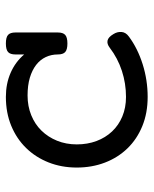

<svg xmlns="http://www.w3.org/2000/svg" viewBox="44 -546 513 640"><g transform="rotate(-90 300.0 -225.5)"><path d="M439 -288.6Q439 -310.5 430.2 -329.1Q421.4 -347.7 404.1 -361.1Q386.7 -374.5 361.3 -382.1Q335.9 -389.6 302.2 -389.6Q266.6 -389.6 236.6 -377.4Q206.5 -365.2 185.1 -343.3Q163.6 -321.3 151.4 -291.3Q139.2 -261.2 139.2 -225.6Q139.2 -189.9 150.4 -159.9Q161.6 -129.9 182.4 -107.9Q203.1 -85.9 232.4 -73.7Q261.7 -61.5 297.4 -61.5Q342.3 -61.5 384.3 -75.2Q426.3 -88.9 461.4 -115.7Q474.1 -125.5 485.4 -123Q496.6 -120.6 506.8 -103.5Q515.1 -90.3 513.9 -76.2Q512.7 -62 498.5 -51.8Q459 -22.5 406.2 -5.9Q353.5 10.7 297.4 10.7Q243.7 10.7 200.2 -7.1Q156.7 -24.9 126 -56.6Q95.2 -88.4 78.6 -131.6Q62 -174.8 62 -225.6Q62 -276.4 79.1 -319.6Q96.2 -362.8 127.2 -394.5Q158.2 -426.3 201.4 -444.1Q244.6 -461.9 297.4 -461.9Q341.8 -461.9 377.9 -446Q414.1 -430.2 439 -400.9V-430.2Q439 -447.3 447 -454.6Q455.1 -461.9 475.6 -461.9Q496.1 -461.9 504.2 -454.6Q512.2 -447.3 512.2 -430.2V-288.6Q512.2 -271.5 504.2 -264.2Q496.1 -256.8 475.6 -256.8Q455.1 -256.8 447 -264.2Q439 -271.5 439 -288.6Z"/></g></svg>

Font: Courier Prime
Style: Regular
Weight: 400
Designer: Alan Dague-Greene
Foundry: Quote-Unquote Apps
Version: Version 1.203